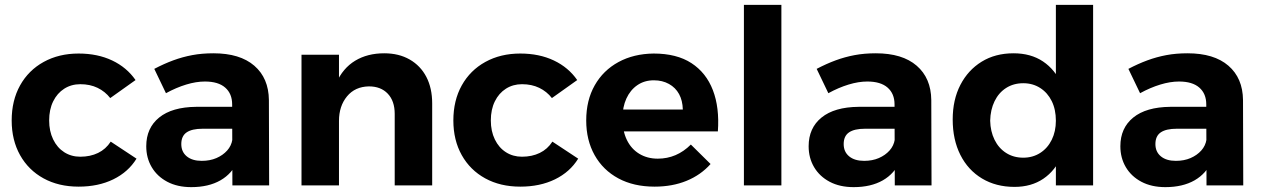

<svg xmlns="http://www.w3.org/2000/svg" viewBox="-20 -762 5188 789"><path d="M433 -359Q412 -386 381 -401Q350 -416 310 -416Q273 -416 244 -397.5Q215 -379 198.5 -345.5Q182 -312 182 -267Q182 -223 198.5 -189Q215 -155 244 -136.5Q273 -118 310 -118Q351 -118 383 -133.5Q415 -149 435 -180L541 -110Q507 -55 445.5 -25Q384 5 303 5Q221 5 159 -29Q97 -63 62.5 -124.5Q28 -186 28 -267Q28 -349 62.5 -411Q97 -473 159.5 -507.5Q222 -542 303 -542Q381 -542 441 -513.5Q501 -485 537 -433Z M813 -233Q769 -233 747 -218Q725 -203 725 -170Q725 -138 747.5 -119.5Q770 -101 809 -101Q843 -101 869.5 -112.5Q896 -124 913.5 -143.5Q931 -163 935 -189L958 -103Q935 -49 886 -21Q837 7 766 7Q709 7 667.5 -15Q626 -37 603.5 -75Q581 -113 581 -161Q581 -236 634 -279Q687 -322 786 -323H950V-233ZM934 -333Q934 -377 905.5 -402Q877 -427 822 -427Q786 -427 745 -414.5Q704 -402 662 -379L614 -479Q654 -500 692 -514Q730 -528 770 -535.5Q810 -543 857 -543Q966 -543 1025 -492Q1084 -441 1085 -351L1086 0H935Z M1602 -294Q1602 -347 1573.5 -377Q1545 -407 1496 -407Q1439 -406 1406 -366Q1373 -326 1373 -265H1334Q1334 -359 1361.5 -420.5Q1389 -482 1439.5 -512.5Q1490 -543 1559 -543Q1619 -543 1663.5 -517.5Q1708 -492 1732 -446Q1756 -400 1756 -337V0H1602ZM1219 -537H1373V0H1219Z M2248 -359Q2227 -386 2196 -401Q2165 -416 2125 -416Q2088 -416 2059 -397.5Q2030 -379 2013.5 -345.5Q1997 -312 1997 -267Q1997 -223 2013.5 -189Q2030 -155 2059 -136.5Q2088 -118 2125 -118Q2166 -118 2198 -133.5Q2230 -149 2250 -180L2356 -110Q2322 -55 2260.5 -25Q2199 5 2118 5Q2036 5 1974 -29Q1912 -63 1877.5 -124.5Q1843 -186 1843 -267Q1843 -349 1877.5 -411Q1912 -473 1974.5 -507.5Q2037 -542 2118 -542Q2196 -542 2256 -513.5Q2316 -485 2352 -433Z M2786 -312Q2785 -349 2770.5 -375.5Q2756 -402 2729 -417Q2702 -432 2667 -432Q2628 -432 2599 -412Q2570 -392 2554 -357Q2538 -322 2538 -276Q2538 -224 2556 -187Q2574 -150 2607 -130Q2640 -110 2683 -110Q2761 -110 2819 -168L2900 -88Q2860 -43 2801.5 -19Q2743 5 2670 5Q2584 5 2521 -29Q2458 -63 2423.5 -124.5Q2389 -186 2389 -267Q2389 -350 2424 -411.5Q2459 -473 2521.5 -507Q2584 -541 2666 -542Q2761 -542 2821.5 -502.5Q2882 -463 2909.5 -391.5Q2937 -320 2930 -222H2516V-312Z M3037 -742H3191V0H3037Z M3535 -233Q3491 -233 3469 -218Q3447 -203 3447 -170Q3447 -138 3469.5 -119.5Q3492 -101 3531 -101Q3565 -101 3591.5 -112.5Q3618 -124 3635.5 -143.5Q3653 -163 3657 -189L3680 -103Q3657 -49 3608 -21Q3559 7 3488 7Q3431 7 3389.5 -15Q3348 -37 3325.5 -75Q3303 -113 3303 -161Q3303 -236 3356 -279Q3409 -322 3508 -323H3672V-233ZM3656 -333Q3656 -377 3627.5 -402Q3599 -427 3544 -427Q3508 -427 3467 -414.5Q3426 -402 3384 -379L3336 -479Q3376 -500 3414 -514Q3452 -528 3492 -535.5Q3532 -543 3579 -543Q3688 -543 3747 -492Q3806 -441 3807 -351L3808 0H3657Z M4145 -543Q4216 -543 4266 -509.5Q4316 -476 4343 -415Q4370 -354 4370 -270Q4370 -185 4343.5 -123Q4317 -61 4267.5 -27.5Q4218 6 4149 6Q4073 6 4015.5 -28.5Q3958 -63 3926.5 -125.5Q3895 -188 3895 -271Q3895 -352 3926.5 -413Q3958 -474 4014 -508.5Q4070 -543 4145 -543ZM4185 -420Q4145 -420 4114.5 -400.5Q4084 -381 4067 -346Q4050 -311 4049 -266Q4050 -222 4067 -187.5Q4084 -153 4114.5 -133.5Q4145 -114 4185 -114Q4224 -114 4254.5 -133.5Q4285 -153 4302 -187.5Q4319 -222 4319 -266Q4319 -312 4302 -346.5Q4285 -381 4254.5 -400.5Q4224 -420 4185 -420ZM4319 -742H4472V0H4319Z M4816 -233Q4772 -233 4750 -218Q4728 -203 4728 -170Q4728 -138 4750.5 -119.5Q4773 -101 4812 -101Q4846 -101 4872.5 -112.5Q4899 -124 4916.5 -143.5Q4934 -163 4938 -189L4961 -103Q4938 -49 4889 -21Q4840 7 4769 7Q4712 7 4670.5 -15Q4629 -37 4606.5 -75Q4584 -113 4584 -161Q4584 -236 4637 -279Q4690 -322 4789 -323H4953V-233ZM4937 -333Q4937 -377 4908.5 -402Q4880 -427 4825 -427Q4789 -427 4748 -414.5Q4707 -402 4665 -379L4617 -479Q4657 -500 4695 -514Q4733 -528 4773 -535.5Q4813 -543 4860 -543Q4969 -543 5028 -492Q5087 -441 5088 -351L5089 0H4938Z"/></svg>

Font: Alexandria SemiBold
Style: Regular
Weight: 600
Designer: Mohamed Gaber
Foundry: Kief Type Foundry
Version: Version 5.100